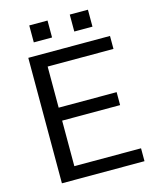

<svg xmlns="http://www.w3.org/2000/svg" viewBox="-129 -966 840 1051"><g transform="rotate(-15 291.5 -440.5)"><path d="M557 0H89V-711H552V-637.5H179V-404.5H507.5V-331H179V-73H557ZM243.5 -785H140V-881H243.5ZM472.5 -785H369.5V-881H472.5Z"/></g></svg>

Font: Roberto Sans
Style: Regular
Weight: 400
Designer: Google (font) & Cristiano Sobral (main changes)
Version: Version 1.500; ttfautohint (v1.8.4.7-5d5b-dirty)